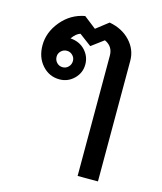

<svg xmlns="http://www.w3.org/2000/svg" viewBox="-104 -638 708 837"><g transform="rotate(15 249.5 -220.0)"><path d="M417 121.1H325.2V-421.9Q325.2 -463.9 287.1 -481L231.9 -439.9L176.8 -481Q157.7 -475.1 140.1 -450.2Q181.6 -447.3 206.8 -420.2Q231.9 -393.1 231.9 -356.9Q231.9 -318.8 204.6 -292Q177.2 -265.1 139.2 -265.1Q92.8 -265.1 61.3 -300.3Q29.8 -335.4 29.8 -390.1Q29.8 -448.7 71.5 -499Q113.3 -549.3 176.8 -561L231.9 -518.1L287.1 -561Q345.7 -550.3 381.3 -512Q417 -473.6 417 -422.9ZM139.2 -319.8Q154.3 -319.8 165 -330.8Q175.8 -341.8 175.8 -357.9Q175.8 -372.6 165 -383.3Q154.3 -394 139.2 -394Q124 -394 113 -383.3Q102.1 -372.6 102.1 -357.9Q102.1 -341.8 112.8 -330.8Q123.5 -319.8 139.2 -319.8Z"/></g></svg>

Font: IranNastaliq
Style: Regular
Weight: 400
Designer: Hossein Zahedi
Version: Version 1.5